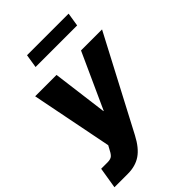

<svg xmlns="http://www.w3.org/2000/svg" viewBox="-271 -834 1148 1148"><g transform="rotate(-45 302.5 -260.0)"><path d="M108.4 204.1H-4.9L17.1 69.8H71.3Q98.6 69.8 111.1 57.6Q123.5 45.4 136.2 19L146.5 0L44.4 -515.6H225.1L270.5 -164.1H272.5L432.1 -515.6H609.9L301.3 71.3Q264.2 142.1 218.8 173.1Q173.3 204.1 108.4 204.1ZM535.2 -723.6 521.5 -637.7H169.9L183.6 -723.6Z"/></g></svg>

Font: Inter Display Extra Bold
Style: Italic
Weight: 800
Italic angle: -9.39999°
Designer: Rasmus Andersson
Foundry: rsms
Version: Version 4.000;git-4fc901f